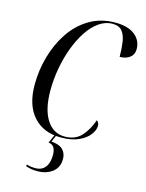

<svg xmlns="http://www.w3.org/2000/svg" viewBox="-139 -808 858 1128"><g transform="rotate(15 290.0 -244.0)"><path d="M282 10Q177 10 116 -58Q55 -126 55 -250Q55 -337 78.5 -421Q102 -505 148 -574Q194 -643 262.5 -684Q331 -725 420 -725Q497 -725 538.5 -692Q580 -659 580 -606Q580 -573 556 -555Q532 -537 495 -537Q495 -587 489 -627Q483 -667 464 -690.5Q445 -714 406 -714Q362 -714 323 -686.5Q284 -659 253 -611.5Q222 -564 199.5 -503.5Q177 -443 165 -375.5Q153 -308 153 -242Q153 -127 193.5 -64Q234 -1 303 -1Q367 -1 404 -41Q441 -81 462 -143Q468 -138 472.5 -130.5Q477 -123 477 -112Q477 -87 456 -58.5Q435 -30 392 -10Q349 10 282 10ZM201 237Q178 237 162 234Q146 231 130 225L133 215Q147 220 160.5 221.5Q174 223 184 223Q224 223 245 196.5Q266 170 266 121Q266 96 257 78.5Q248 61 222 57L249 -3H259L237 47Q286 51 307.5 73Q329 95 329 129Q329 181 292 209Q255 237 201 237Z"/></g></svg>

Font: Noto Serif Display Condensed
Style: Italic
Weight: 400
Width: 3
Italic angle: -12°
Designer: Monotype Design Team
Foundry: Monotype Imaging Inc.
Version: Version 2.009